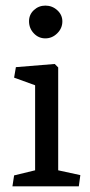

<svg xmlns="http://www.w3.org/2000/svg" viewBox="-20 -658 319 678"><path d="M29.8 -38.6 104 -56.6V-356.9L29.8 -383.8L36.1 -420.9L173.3 -432.1L185.5 -419.9V-56.6L263.7 -39.6L258.3 0H23.9ZM140.1 -638.2Q164.6 -638.2 182.4 -621.8Q200.2 -605.5 200.2 -582.5Q200.2 -558.1 182.1 -540.3Q164.1 -522.5 140.1 -522.5Q116.2 -522.5 99.4 -540.3Q82.5 -558.1 82.5 -583Q82.5 -606.4 99.6 -622.3Q116.7 -638.2 140.1 -638.2Z"/></svg>

Font: Neuton
Style: Regular
Weight: 400
Designer: Brian M Zick
Version: Version 1.3